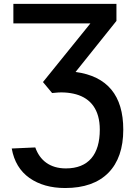

<svg xmlns="http://www.w3.org/2000/svg" viewBox="-20 -717 685 975"><path d="M311 237.8C406.2 237.8 479.5 211.9 530.3 160.6C580.6 109.4 606 36.1 606 -58.6C606 -231.9 525.4 -329.6 363.8 -351.6L571.3 -610.8V-697.3H47.9V-598.1H439L198.2 -300.3L244.6 -244.6C289.6 -250.5 330.6 -248 367.2 -237.8C440.4 -216.8 486.8 -160.2 486.8 -58.6C486.8 66.9 429.7 138.2 314.5 138.2C232.9 138.2 182.1 96.7 159.2 31.7L39.6 37.1C51.3 103 81.5 152.8 129.9 187C178.2 220.7 238.3 237.8 311 237.8Z"/></svg>

Font: Estedad SemiBold
Style: Regular
Weight: 600
Designer: Amin Abedi
Version: Version 7.3